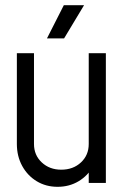

<svg xmlns="http://www.w3.org/2000/svg" viewBox="-20 -705 488 740"><path d="M388 -500V0H322V-500ZM111 -500V-150H45V-500ZM111 -150Q111 -107 141 -79Q171 -51 216 -51L202 15Q157 15 121.5 -6.5Q86 -28 65.5 -65.5Q45 -103 45 -150ZM360 -150Q360 -103 339.5 -65.5Q319 -28 283 -6.5Q247 15 202 15L216 -51Q262 -51 292 -79Q322 -107 322 -150ZM227 -557H161L226 -685H304Z"/></svg>

Font: Akshar Light
Style: Regular
Weight: 300
Designer: Tall Chai
Foundry: Tall Chai
Version: Version 1.100